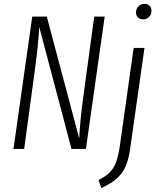

<svg xmlns="http://www.w3.org/2000/svg" viewBox="-20 -771 814 994"><path d="M721.2 -670.9Q704.1 -670.9 694.1 -680.4Q684.1 -689.9 684.1 -706.1Q684.1 -725.6 696.8 -738.3Q709.5 -751 728 -751Q744.6 -751 754.4 -741.2Q764.2 -731.4 764.2 -715.8Q764.2 -695.8 751.7 -683.3Q739.3 -670.9 721.2 -670.9ZM522 -685.1 424.8 0H350.1L183.1 -631.8Q178.7 -537.6 157.2 -383.8L105 0H49.8L147 -685.1H222.2L390.1 -54.2Q394.5 -147.9 411.1 -269L467.8 -685.1ZM504.9 203.1 490.2 161.1Q516.1 147.9 531.7 136Q547.4 124 561.8 104.7Q576.2 85.4 585 57.1Q593.8 28.8 600.1 -13.2L671.9 -522.9H728L654.8 -7.8Q647.9 42 636.2 75.4Q624.5 108.9 604.2 132.6Q584 156.2 562.7 170.4Q541.5 184.6 504.9 203.1Z"/></svg>

Font: Fira Sans Compressed Light
Style: Italic
Weight: 300
Width: 3
Italic angle: -8°
Designer: Carrois Corporate & Edenspiekermann AG
Foundry: Carrois Corporate GbR & Edenspiekermann AG
Version: Version 4.203;PS 004.203;hotconv 1.0.88;makeotf.lib2.5.64775